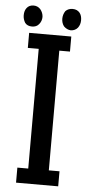

<svg xmlns="http://www.w3.org/2000/svg" viewBox="-59 -909 448 944"><g transform="rotate(5 165.0 -437.5)"><path d="M212.9 -665V-74.2H265.6V0H57.6V-74.2H111.3V-665H57.6V-739.3H265.6V-665ZM23.4 -823.2Q23.4 -845.7 34.2 -859.4Q45.9 -875 68.4 -875Q87.9 -875 101.6 -860.4Q115.2 -843.8 116.2 -823.2Q116.2 -801.8 102.5 -786.1Q90.8 -771.5 68.4 -771.5Q45.9 -771.5 34.2 -786.1Q23.4 -803.7 23.4 -823.2ZM225.6 -861.3Q239.3 -875 260.7 -875Q283.2 -875 295.9 -859.4Q306.6 -845.7 306.6 -823.2Q306.6 -801.8 294.9 -786.1Q282.2 -770.5 260.7 -769.5Q241.2 -770.5 225.6 -786.1Q213.9 -801.8 213.9 -822.8Q213.9 -843.8 225.6 -861.3Z"/></g></svg>

Font: RobotoJAA
Style: Medium
Weight: 500
Version: Version 2.05; 2016-11-05